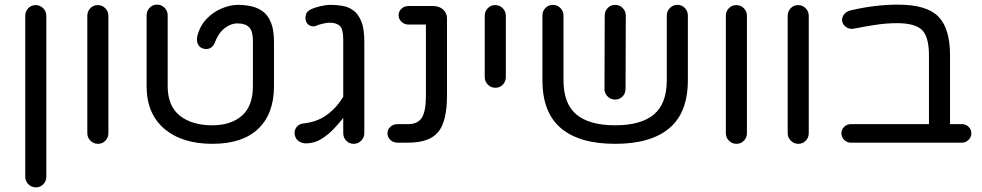

<svg xmlns="http://www.w3.org/2000/svg" viewBox="-20 -616 4241 829"><path d="M135 193Q116 193 102.5 179.5Q89 166 89 147V-548Q89 -567 102 -580.5Q115 -594 134 -594Q153 -594 166.5 -580.5Q180 -567 180 -548V147Q180 166 167 179.5Q154 193 135 193Z M403 5Q384 5 370.5 -8.5Q357 -22 357 -41V-548Q357 -567 370 -580.5Q383 -594 402 -594Q421 -594 434.5 -580.5Q448 -567 448 -548V-41Q448 -22 435 -8.5Q422 5 403 5Z M897 5Q766 5 689.5 -60Q613 -125 613 -244V-550Q613 -569 626 -582.5Q639 -596 658 -596Q677 -596 690.5 -582.5Q704 -569 704 -550V-244Q704 -158 756.5 -116.5Q809 -75 897 -75Q977 -75 1024.5 -116.5Q1072 -158 1072 -244V-441Q1072 -481 1056 -498Q1040 -515 1004 -515Q978 -515 951 -495Q924 -475 907 -431Q901 -415 887 -408Q873 -401 855 -407Q840 -412 834 -427Q828 -442 832 -460Q843 -504 871.5 -534Q900 -564 937 -579.5Q974 -595 1007 -595Q1035 -595 1062.5 -589.5Q1090 -584 1113 -568Q1136 -552 1149.5 -520Q1163 -488 1163 -435V-244Q1163 -125 1095 -60Q1027 5 897 5Z M1305 3Q1287 4 1272 -5Q1257 -14 1253 -32Q1249 -52 1260 -66.5Q1271 -81 1290 -83Q1348 -89 1390 -119Q1432 -149 1462 -198V-444Q1462 -491 1447 -504.5Q1432 -518 1403 -518Q1392 -518 1374.5 -514Q1357 -510 1343 -504Q1333 -500 1319.5 -505Q1306 -510 1301 -525Q1297 -539 1301 -553Q1305 -567 1321 -575Q1337 -583 1362 -589Q1387 -595 1407 -595Q1431 -595 1457 -591Q1483 -587 1504.5 -572Q1526 -557 1539.5 -525Q1553 -493 1553 -437V-41Q1553 -22 1539.5 -8.5Q1526 5 1507 5Q1488 5 1475 -8.5Q1462 -22 1462 -41V-107Q1445 -85 1421.5 -60Q1398 -35 1368.5 -16.5Q1339 2 1305 3Z M1696 0Q1678 0 1665.5 -12Q1653 -24 1653 -40Q1653 -57 1665.5 -68.5Q1678 -80 1696 -80H1742Q1784 -80 1801.5 -108Q1819 -136 1819 -203V-510H1744Q1726 -510 1713.5 -522Q1701 -534 1701 -550Q1701 -567 1713.5 -578.5Q1726 -590 1744 -590H1850Q1876 -590 1893 -575Q1910 -560 1910 -537V-203Q1910 -92 1872 -46Q1834 0 1742 0Z M2119 -237Q2100 -237 2086.5 -250.5Q2073 -264 2073 -283V-548Q2073 -567 2086 -580.5Q2099 -594 2118 -594Q2137 -594 2150.5 -580.5Q2164 -567 2164 -548V-283Q2164 -264 2151 -250.5Q2138 -237 2119 -237Z M2636 5Q2482 5 2402 -62.5Q2322 -130 2322 -270V-549Q2322 -568 2335 -581.5Q2348 -595 2367 -595Q2386 -595 2399.5 -581.5Q2413 -568 2413 -549V-270Q2413 -168 2469 -121.5Q2525 -75 2636 -75Q2747 -75 2803 -121.5Q2859 -168 2859 -270V-549Q2859 -568 2872.5 -581.5Q2886 -595 2905 -595Q2924 -595 2937 -581.5Q2950 -568 2950 -549V-270Q2950 -130 2870 -62.5Q2790 5 2636 5ZM2636 -186Q2617 -186 2603.5 -199.5Q2590 -213 2590 -232L2591 -549Q2591 -568 2604 -581.5Q2617 -595 2636 -595Q2655 -595 2668.5 -581.5Q2682 -568 2682 -549L2681 -232Q2681 -213 2668 -199.5Q2655 -186 2636 -186Z M3160 5Q3141 5 3127.5 -8.5Q3114 -22 3114 -41V-548Q3114 -567 3127 -580.5Q3140 -594 3159 -594Q3178 -594 3191.5 -580.5Q3205 -567 3205 -548V-41Q3205 -22 3192 -8.5Q3179 5 3160 5Z M3427 5Q3408 5 3394.5 -8.5Q3381 -22 3381 -41V-548Q3381 -567 3394 -580.5Q3407 -594 3426 -594Q3445 -594 3458.5 -580.5Q3472 -567 3472 -548V-41Q3472 -22 3459 -8.5Q3446 5 3427 5Z M3653 0Q3637 0 3625 -12Q3613 -24 3613 -40Q3613 -57 3625 -68.5Q3637 -80 3653 -80H3991V-377Q3991 -457 3961 -486.5Q3931 -516 3853 -516Q3810 -516 3765.5 -509.5Q3721 -503 3665 -492Q3648 -489 3633.5 -499Q3619 -509 3616 -525Q3614 -541 3624.5 -554Q3635 -567 3652 -571Q3707 -584 3758.5 -590Q3810 -596 3857 -596Q3981 -596 4031.5 -544.5Q4082 -493 4082 -377V-80H4133Q4150 -80 4162 -68.5Q4174 -57 4174 -40Q4174 -24 4162 -12Q4150 0 4133 0Z"/></svg>

Font: Varela Round
Style: Regular
Weight: 400
Designer: Joe Prince, Avraham Cornfeld
Foundry: Joe Prince, Avraham Cornfeld
Version: Version 3.010; ttfautohint (v1.8.4.7-5d5b)